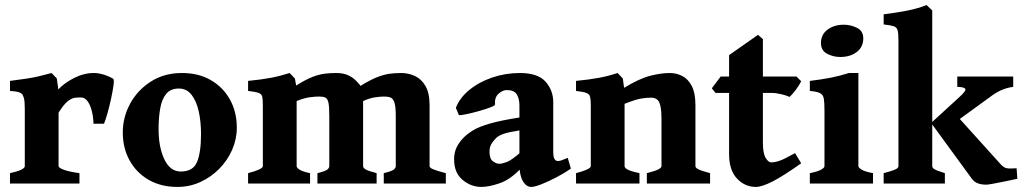

<svg xmlns="http://www.w3.org/2000/svg" viewBox="-20 -716 3989 749"><path d="M421.4 -408.7Q425.8 -406.2 422.9 -383.8Q419.9 -361.3 413.3 -330.8Q406.7 -300.3 398.9 -272.9Q391.1 -245.6 385.7 -233.4H344.7Q344.2 -257.8 338.6 -281.2Q333 -304.7 322.3 -320.3Q311.5 -335.9 294.9 -335.9Q284.7 -335.9 272 -334.5Q259.3 -333 243.9 -320.8Q228.5 -308.6 208.5 -276.4V-67.9Q208.5 -61.5 228.3 -54Q248 -46.4 290 -40.5V0H19V-40.5Q76.7 -53.2 76.7 -67.9V-291.5Q76.7 -321.3 73.2 -333.3Q69.8 -345.2 65.9 -349.1Q60.1 -354.5 52 -356.9Q43.9 -359.4 19 -361.3V-400.4Q60.1 -405.8 84.2 -409.4Q108.4 -413.1 129.4 -418Q150.4 -422.9 181.2 -431.2L201.7 -409.7L207.5 -367.2Q231.9 -393.1 269.8 -412.1Q307.6 -431.2 346.2 -431.2Q364.7 -431.2 385 -424.8Q405.3 -418.5 421.4 -408.7Z M903.8 -217.8Q903.8 -172.9 885.5 -131.3Q867.2 -89.8 835.2 -57.4Q803.2 -24.9 761.5 -5.9Q719.7 13.2 672.4 13.2Q607.9 13.2 560.1 -14.4Q512.2 -42 485.6 -90.1Q459 -138.2 459 -199.2Q459 -258.8 487.8 -311.8Q516.6 -364.7 568.6 -397.9Q620.6 -431.2 689.9 -431.2Q754.9 -431.2 802.7 -403.3Q850.6 -375.5 877.2 -327.4Q903.8 -279.3 903.8 -217.8ZM764.2 -193.4Q764.2 -240.7 755.4 -281Q746.6 -321.3 727.5 -345.9Q708.5 -370.6 677.7 -370.6Q645.5 -370.6 628.4 -349.9Q611.3 -329.1 605 -293.2Q598.6 -257.3 598.6 -212.4Q598.6 -141.6 621.3 -94.2Q644 -46.9 685.1 -46.9Q732.9 -46.9 748.5 -83.7Q764.2 -120.6 764.2 -193.4Z M1477.1 0V-40.5Q1510.3 -48.8 1517.1 -55.2Q1523.9 -61.5 1523.9 -67.9V-262.7Q1523.9 -299.8 1518.8 -315.7Q1513.7 -331.5 1503.7 -335.4Q1493.7 -339.4 1478.5 -339.4Q1464.8 -339.4 1443.6 -336.4Q1422.4 -333.5 1396.5 -321.8V-67.9Q1396.5 -61.5 1405.3 -55.7Q1414.1 -49.8 1449.2 -40.5V0H1218.3V-40.5Q1251 -48.8 1257.8 -55.2Q1264.6 -61.5 1264.6 -67.9V-262.7Q1264.6 -299.8 1261.2 -315.7Q1257.8 -331.5 1249 -335.4Q1240.2 -339.4 1224.6 -339.4Q1210.4 -339.4 1189 -336.7Q1167.5 -334 1137.2 -321.8V-67.9Q1137.2 -61.5 1148.9 -54Q1160.6 -46.4 1189.5 -40.5V0H947.8V-40.5Q1005.4 -55.7 1005.4 -67.9V-302.7Q1005.4 -327.1 1003.2 -338.1Q1001 -349.1 989 -353.5Q977.1 -357.9 947.8 -361.3V-400.4Q1002 -405.8 1037.6 -412.6Q1073.2 -419.4 1109.9 -431.2L1130.4 -409.7L1135.3 -382.3Q1173.3 -406.2 1200 -416.3Q1226.6 -426.3 1248 -428.7Q1269.5 -431.2 1291 -431.2Q1319.8 -431.2 1338.1 -422.4Q1356.4 -413.6 1367.4 -402.6Q1378.4 -391.6 1383.8 -384.8L1386.2 -380.9Q1424.8 -404.8 1452.1 -415.3Q1479.5 -425.8 1501.2 -428.5Q1522.9 -431.2 1544.9 -431.2Q1573.7 -431.2 1598.9 -419.4Q1624 -407.7 1639.9 -380.4Q1655.8 -353 1655.8 -305.7V-67.9Q1655.8 -61.5 1669.7 -55.7Q1683.6 -49.8 1719.2 -40.5V0Z M2207 -58.1Q2181.6 -40.5 2150.4 -24.2Q2119.1 -7.8 2092.3 2.7Q2065.4 13.2 2052.7 13.2Q2032.7 13.2 2019.5 -10Q2006.3 -33.2 2006.3 -73.2V-304.2Q2006.3 -331.1 1996.1 -347.7Q1985.8 -364.3 1957.5 -364.7Q1940.9 -364.7 1924.8 -350.3Q1908.7 -335.9 1911.1 -308.6Q1911.6 -304.2 1892.3 -296.9Q1873 -289.6 1846.7 -282.2Q1820.3 -274.9 1798.1 -270.3Q1775.9 -265.6 1770 -267.1L1758.3 -295.4Q1773.4 -334.5 1811 -365.2Q1848.6 -396 1900.1 -413.6Q1951.7 -431.2 2008.3 -431.2Q2078.1 -431.2 2108.2 -397.5Q2138.2 -363.8 2138.2 -317.4V-123Q2138.2 -87.9 2156.2 -87.9Q2162.6 -87.9 2169.7 -90.3Q2176.8 -92.8 2194.8 -100.1ZM2010.7 -208Q1967.3 -201.2 1946.8 -194.6Q1926.3 -188 1915.5 -177.7Q1903.8 -166 1896.7 -154.1Q1889.6 -142.1 1889.6 -124Q1889.6 -96.7 1902.8 -86.9Q1916 -77.1 1927.7 -77.1Q1939 -77.1 1957 -84Q1975.1 -90.8 2010.7 -121.6L2014.2 -61.5Q1972.2 -16.1 1930.2 -1.5Q1888.2 13.2 1857.9 13.2Q1817.4 13.2 1784.4 -14.4Q1751.5 -42 1751.5 -94.2Q1751.5 -122.1 1762 -142.6Q1772.5 -163.1 1789.1 -179.7Q1803.7 -194.3 1826.2 -208Q1848.6 -221.7 1891.6 -234.1Q1934.6 -246.6 2010.7 -258.3Z M2503.4 0V-40.5Q2535.6 -48.8 2548.1 -55.2Q2560.5 -61.5 2560.5 -67.9V-252Q2560.5 -298.3 2551.8 -316.7Q2543 -335 2519.5 -335Q2502 -335 2481 -331.5Q2460 -328.1 2416.5 -311V-67.9Q2416.5 -52.2 2474.6 -40.5V0H2227.1V-40.5Q2284.7 -55.7 2284.7 -67.9V-302.7Q2284.7 -326.7 2282.2 -337.6Q2279.8 -348.6 2267.8 -353.3Q2255.9 -357.9 2227.1 -361.3V-400.4Q2277.8 -405.3 2314.9 -412.1Q2352.1 -418.9 2389.2 -431.2L2409.7 -409.7L2414.6 -373.5Q2474.6 -409.7 2516.6 -420.4Q2558.6 -431.2 2593.3 -431.2Q2619.1 -431.2 2641.8 -419.4Q2664.6 -407.7 2678.7 -380.4Q2692.9 -353 2692.9 -305.7V-67.9Q2692.9 -61.5 2704.1 -55.7Q2715.3 -49.8 2750 -40.5V0Z M3105.5 -79.1Q3037.1 -30.3 2994.6 -8.5Q2952.1 13.2 2928.7 13.2Q2885.7 13.2 2855 -19.5Q2824.2 -52.2 2824.2 -114.7V-353.5H2771.5L2756.8 -371.6L2791.5 -417.5H2824.2V-501L2937 -580.1L2956.1 -563.5V-417.5H3086.9L3105.5 -398.9Q3097.2 -382.3 3083.3 -364Q3069.3 -345.7 3060.1 -337.9Q3049.3 -343.3 3028.1 -348.4Q3006.8 -353.5 2990.2 -353.5H2956.1V-159.2Q2956.1 -117.7 2966.8 -100.1Q2977.5 -82.5 2988.3 -82.5Q3003.9 -82.5 3023.2 -89.6Q3042.5 -96.7 3081.5 -118.7Z M3347.7 -566.4Q3347.7 -532.7 3322.3 -513.2Q3296.9 -493.7 3257.8 -493.7Q3230.5 -493.7 3206.5 -506.3Q3182.6 -519 3182.6 -547.9Q3182.6 -581.5 3208.5 -600.6Q3234.4 -619.6 3271.5 -619.6Q3298.8 -619.6 3323.2 -607.4Q3347.7 -595.2 3347.7 -566.4ZM3139.2 0V-40.5Q3169.4 -46.4 3182.9 -54Q3196.3 -61.5 3196.3 -67.9V-284.2Q3196.3 -314.9 3193.8 -330.6Q3191.4 -346.2 3179.4 -352.5Q3167.5 -358.9 3139.2 -361.3V-400.4Q3184.1 -405.8 3220.2 -412.8Q3256.3 -419.9 3292 -431.2H3328.6V-67.9Q3328.6 -62.5 3341.1 -54.4Q3353.5 -46.4 3385.7 -40.5V0Z M3932.6 -377Q3890.1 -372.1 3850.6 -343.8L3684.1 -222.7L3611.8 -235.8L3722.7 -337.4Q3752 -363.8 3744.9 -370.4Q3737.8 -377 3714.4 -377V-417.5H3932.6ZM3427.2 0V-40.5Q3457 -48.3 3470.9 -54.2Q3484.9 -60.1 3484.9 -67.9V-560.5Q3484.9 -587.4 3481.2 -598.9Q3477.5 -610.4 3465.3 -614Q3453.1 -617.7 3427.2 -620.6V-660.2Q3478.5 -666.5 3519.3 -674.6Q3560.1 -682.6 3594.7 -696.3L3616.7 -675.3V-67.9Q3616.7 -61.5 3624.8 -56.2Q3632.8 -50.8 3666 -40.5V0ZM3948.7 -18.6Q3931.2 -14.6 3905 -9.3Q3878.9 -3.9 3856.7 0.2Q3834.5 4.4 3828.1 4.4Q3809.1 4.4 3794.9 -0.7Q3780.8 -5.9 3771 -19L3612.8 -235.8L3708 -270L3882.3 -76.7Q3895 -62 3907.2 -59.8Q3919.4 -57.6 3945.8 -59.6Z"/></svg>

Font: Dai Banna SIL
Style: Bold
Weight: 700
Designer: Victor Gaultney
Foundry: SIL International
Version: Version 4.000